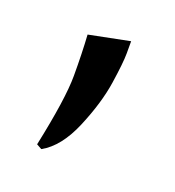

<svg xmlns="http://www.w3.org/2000/svg" viewBox="-57 -762 284 311"><g transform="rotate(20 85.0 -607.0)"><path d="M35 -505Q53 -590 53 -629.5Q53 -669 51 -700L121 -714Q121 -709 121 -693Q121 -677 115.5 -640.5Q110 -604 91.5 -560Q73 -516 44 -500Z"/></g></svg>

Font: Cinzel Decorative
Style: Regular
Weight: 400
Designer: Natanael Gama
Version: Version 1.001;PS 001.001;hotconv 1.0.56;makeotf.lib2.0.21325